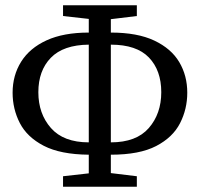

<svg xmlns="http://www.w3.org/2000/svg" viewBox="-20 -701 761 731"><path d="M126 -350Q126 -268 174 -213.5Q222 -159 318 -159V-531Q221 -530 173.5 -481Q126 -432 126 -350ZM594 -350Q594 -433 547 -482Q500 -531 402 -531V-159Q499 -159 546.5 -213.5Q594 -268 594 -350ZM220 10V-30L318 -41V-112Q210 -113 146.5 -146Q83 -179 55.5 -232.5Q28 -286 28 -348Q28 -414 60.5 -466Q93 -518 157.5 -547.5Q222 -577 318 -577V-629L220 -640V-681H501V-640L402 -628V-577Q503 -577 567.5 -546.5Q632 -516 662.5 -464.5Q693 -413 693 -348Q693 -286 665.5 -232Q638 -178 574.5 -145Q511 -112 402 -112V-42L501 -30V10Z"/></svg>

Font: Source Serif 4
Style: Regular
Weight: 400
Designer: Frank Grießhammer
Foundry: Adobe
Version: Version 4.005;hotconv 1.1.0;makeotfexe 2.6.0